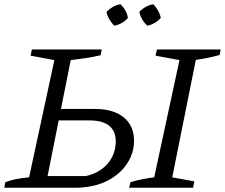

<svg xmlns="http://www.w3.org/2000/svg" viewBox="-24 -884 1059 904"><path d="M-4 0 1 -26Q23 -35 51 -40.5Q79 -46 113 -49L232 -601L120 -622L126 -651H455L450 -624Q416 -616 380 -610.5Q344 -605 309 -601L200 -55H380Q422 -64 454 -87Q486 -110 503.5 -144Q521 -178 521 -217Q521 -317 397 -317H215L226 -371H424Q510 -371 558.5 -331.5Q607 -292 607 -221Q607 -163 573.5 -112.5Q540 -62 477.5 -31Q415 0 326 0ZM584 0 590 -26Q619 -35 647 -40.5Q675 -46 702 -49L821 -601L708 -622L715 -651H1015L1010 -625Q984 -618 956 -612Q928 -606 898 -602L787 -49L891 -30L885 0ZM543 -864Q557 -851 566.5 -834Q576 -817 578 -799Q567 -786 549.5 -776Q532 -766 514 -763Q500 -777 490.5 -793.5Q481 -810 477 -828Q491 -842 507.5 -851.5Q524 -861 543 -864ZM698 -864Q711 -850 720.5 -833.5Q730 -817 733 -799Q720 -785 703.5 -775.5Q687 -766 669 -763Q656 -775 646 -792Q636 -809 632 -828Q645 -842 662 -851.5Q679 -861 698 -864Z"/></svg>

Font: Piazzolla 24pt
Style: Italic
Weight: 400
Italic angle: -11.3°
Designer: Juan Pablo del Peral
Foundry: Huerta Tipografica
Version: Version 2.005